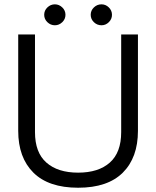

<svg xmlns="http://www.w3.org/2000/svg" viewBox="-20 -860 728 895"><path d="M235.8 -742.2Q215.8 -742.2 200.9 -756.6Q186 -771 186 -791Q186 -811 200.9 -825.4Q215.8 -839.8 235.8 -839.8Q255.4 -839.8 270.3 -825.4Q285.2 -811 285.2 -791Q285.2 -771 270.3 -756.6Q255.4 -742.2 235.8 -742.2ZM453.1 -742.2Q432.6 -742.2 417.7 -756.6Q402.8 -771 402.8 -791Q402.8 -811 417.7 -825.4Q432.6 -839.8 453.1 -839.8Q472.7 -839.8 487.3 -825.4Q502 -811 502 -791Q502 -771 487.3 -756.6Q472.7 -742.2 453.1 -742.2ZM64.9 -250V-699.2H143.1V-244.1Q143.1 -148.9 196.3 -102.1Q249.5 -55.2 344.2 -55.2Q439 -55.2 491.9 -102.1Q544.9 -148.9 544.9 -244.1V-699.2H623V-250Q623 -125.5 552.5 -55.2Q481.9 15.1 344.2 15.1Q206.5 15.1 135.7 -55.2Q64.9 -125.5 64.9 -250Z"/></svg>

Font: Prompt Light
Style: Regular
Weight: 300
Designer: Katatrad Team
Foundry: CadsonDemak
Version: Version 1.000;PS 001.000;hotconv 1.0.88;makeotf.lib2.5.64775